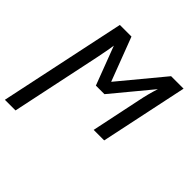

<svg xmlns="http://www.w3.org/2000/svg" viewBox="-220 -703 1110 1110"><g transform="rotate(45 335.0 -148.0)"><path d="M65 240 180 -306C188 -346 198 -395 202 -427L292 -190H362L560 -429C547 -389 536 -346 528 -306L464 0H550L663 -536H561L339 -268L237 -536H142L-22 240Z"/></g></svg>

Font: BC Sans
Style: Italic
Weight: 400
Italic angle: -12°
Designer: Monotype Design Team
Designer: Province of B.C.
Foundry: Monotype Imaging Inc.
Version: Version 2.000;GOOG;noto-source:20170915:90ef993387c0